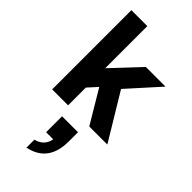

<svg xmlns="http://www.w3.org/2000/svg" viewBox="-346 -814 1277 1277"><g transform="rotate(45 293.0 -175.0)"><path d="M55 0H205V-167L265 -233L404 0H574L377 -326L575 -546H390L205 -349V-745H55ZM208 395Q378 360 378 167V80H228V230H295Q288 267 265.5 289.5Q243 312 208 320Z"/></g></svg>

Font: Plus Jakarta Sans ExtraBold
Style: Regular
Weight: 800
Designer: Gumpita Rahayu
Foundry: Tokotype
Version: Version 2.004; ttfautohint (v1.8.3)